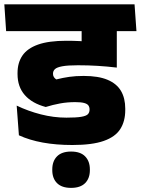

<svg xmlns="http://www.w3.org/2000/svg" viewBox="-44 -664 666 909"><path d="M308.5 -516.5H591.5L583 -643.5H299.5ZM509 -559.5H342.5V-464H509ZM602 -516.5 593 -643.5H-23.5L-15 -516.5ZM342.5 -555V-381.5Q353.5 -379 376.5 -374.5Q399.5 -370 426 -364.5Q452.5 -359 475.2 -354.2Q498 -349.5 509 -347.5V-555ZM35 -164 45.5 -23.5Q95.5 -0.5 158.8 11Q222 22.5 298.5 22.5Q392.5 22.5 447.2 3.2Q502 -16 525.5 -53Q549 -90 549 -143V-149.5Q549 -199 528.8 -233.5Q508.5 -268 465.2 -286.2Q422 -304.5 352 -304.5Q314 -304.5 284.2 -300.2Q254.5 -296 222.5 -288Q215.5 -292.5 211.2 -299Q207 -305.5 207 -314V-316Q207 -328 216.2 -336.8Q225.5 -345.5 251 -350.2Q276.5 -355 325 -355Q374 -355 418.5 -352.2Q463 -349.5 509 -344V-448.5Q450 -459 392 -465Q334 -471 270 -471Q187 -471 136.2 -453Q85.5 -435 62.2 -401Q39 -367 39 -318.5V-313.5Q39 -253 73.5 -213.8Q108 -174.5 172.5 -157.5Q206.5 -168 240.2 -174.2Q274 -180.5 312 -180.5Q339.5 -180.5 354.2 -176.5Q369 -172.5 374.5 -164.8Q380 -157 380 -146V-145Q380 -131.5 372 -123.2Q364 -115 340.5 -111Q317 -107 270.5 -107Q210 -107 149.5 -122.5Q89 -138 35 -164ZM292.5 225.5Q336.5 225.5 359 203Q381.5 180.5 381.5 141.5Q381.5 141 381.5 140Q381.5 139 381.5 138Q381.5 99.5 359.2 76.5Q337 53.5 292.5 53.5Q248.5 53.5 226 76.2Q203.5 99 203.5 138Q203.5 138.5 203.5 139.8Q203.5 141 203.5 141.5Q203.5 180.5 226 203Q248.5 225.5 292.5 225.5Z"/></svg>

Font: Anek Devanagari Medium ExtraBold
Style: Regular
Weight: 800
Version: Version 1.003